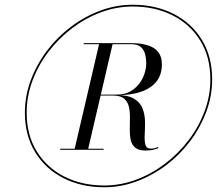

<svg xmlns="http://www.w3.org/2000/svg" viewBox="-20 -780 915 810"><path d="M420 10Q323.5 10 247.8 -28.5Q172 -67 128.5 -137.8Q85 -208.5 85 -305Q85 -375 109.8 -441.5Q134.5 -508 178 -565.8Q221.5 -623.5 279.2 -667Q337 -710.5 403.5 -735.2Q470 -760 540 -760Q636.5 -760 712.2 -721.5Q788 -683 831.5 -612.2Q875 -541.5 875 -445Q875 -375 850.2 -308.5Q825.5 -242 782 -184.2Q738.5 -126.5 680.8 -83Q623 -39.5 556.5 -14.8Q490 10 420 10ZM234 -148V-152.5H417V-148ZM294 -148 399 -598H456L351 -148ZM594 -145Q564 -145 549.8 -157.5Q535.5 -170 531.2 -190.8Q527 -211.5 527.5 -236Q528 -260.5 528.2 -285.2Q528.5 -310 523.5 -330.8Q518.5 -351.5 503 -364.2Q487.5 -377 456 -377H387V-379.5H468Q519.5 -379.5 546 -363.2Q572.5 -347 582 -321Q591.5 -295 591.8 -266.2Q592 -237.5 590.5 -211.5Q589 -185.5 593.5 -169.2Q598 -153 616.5 -153Q626 -153 632.8 -155Q639.5 -157 646.5 -160L648 -155Q632 -149 621 -147Q610 -145 594 -145ZM420 2.5Q488.5 2.5 553.8 -21.8Q619 -46 675.8 -89Q732.5 -132 775.8 -188.8Q819 -245.5 843.2 -311Q867.5 -376.5 867.5 -445Q867.5 -539.5 825 -608.5Q782.5 -677.5 708.5 -715Q634.5 -752.5 540 -752.5Q471.5 -752.5 406.2 -728.2Q341 -704 284.2 -661Q227.5 -618 184.2 -561.2Q141 -504.5 116.8 -439Q92.5 -373.5 92.5 -305Q92.5 -210.5 135 -141.5Q177.5 -72.5 251.5 -35Q325.5 2.5 420 2.5ZM387 -378.5V-381H474Q504.5 -381 527.5 -393.2Q550.5 -405.5 566 -425.2Q581.5 -445 589.2 -468.2Q597 -491.5 597 -514Q597 -528.5 593.2 -547.2Q589.5 -566 576.2 -579.8Q563 -593.5 534 -593.5H333V-598H534Q573.5 -598 602.5 -589.2Q631.5 -580.5 647.2 -560.8Q663 -541 663 -508Q663 -445 613.8 -411.8Q564.5 -378.5 474 -378.5Z"/></svg>

Font: Bodoni Moda 28pt
Style: Italic
Weight: 400
Italic angle: -13°
Designer: Owen Earl
Foundry: indestructible type
Version: Version 2.004